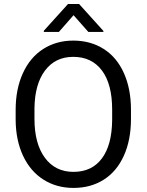

<svg xmlns="http://www.w3.org/2000/svg" viewBox="-20 -922 728 952"><path d="M492.7 -768.6V-763.7H418L344.7 -846.7L272 -763.7H197.3V-769.5L317.4 -902.3H372.1ZM629.4 -332.5Q629.4 -228 594.2 -150.1Q559.1 -72.3 494.6 -31.2Q430.2 9.8 344.2 9.8Q260.3 9.8 195.3 -31.5Q130.4 -72.8 94.5 -149.2Q58.6 -225.6 57.6 -326.2V-377.4Q57.6 -480 93.3 -558.6Q128.9 -637.2 194.1 -679Q259.3 -720.7 343.3 -720.7Q428.7 -720.7 493.9 -679.4Q559.1 -638.2 594.2 -559.8Q629.4 -481.4 629.4 -377.4ZM536.1 -378.4Q536.1 -504.9 485.4 -572.5Q434.6 -640.1 343.3 -640.1Q254.4 -640.1 203.4 -572.5Q152.3 -504.9 150.9 -384.8V-332.5Q150.9 -210 202.4 -139.9Q253.9 -69.8 344.2 -69.8Q435.1 -69.8 484.9 -136Q534.7 -202.1 536.1 -325.7Z"/></svg>

Font: TypoPRO Roboto
Style: Regular
Weight: 400
Designer: Google
Version: Version 2.136; 2016